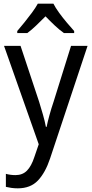

<svg xmlns="http://www.w3.org/2000/svg" viewBox="-20 -786 499 1046"><path d="M2 -536H92L193 -232Q204 -196 214 -161.5Q224 -127 230 -95H234Q239 -120 249 -157Q259 -194 272 -232L367 -536H457L253 77Q227 155 186.5 197.5Q146 240 77 240Q57 240 41 237.5Q25 235 12 232V161Q22 164 36 166Q50 168 64 168Q103 168 127 143.5Q151 119 167 70L191 0ZM271 -766Q282 -744 302 -716.5Q322 -689 344 -663Q366 -637 384 -617V-606H328Q304 -623 278.5 -647Q253 -671 228 -697Q202 -671 177 -647Q152 -623 129 -606H74V-617Q92 -638 113.5 -664.5Q135 -691 154.5 -717.5Q174 -744 186 -766Z"/></svg>

Font: Noto Sans Ethiopic SemCond
Style: Regular
Weight: 400
Width: 4
Designer: Monotype Design Team
Foundry: Monotype Imaging Inc.
Version: Version 2.102; ttfautohint (v1.8.4.7-5d5b)